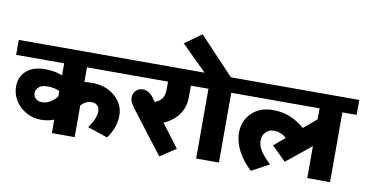

<svg xmlns="http://www.w3.org/2000/svg" viewBox="-103 -1182 2802 1459"><g transform="rotate(10 1298.5 -452.5)"><path d="M531.3 0H355.4V-104.1Q312.4 -85.4 252.3 -85.4Q192.1 -85.4 138.8 -116Q85.4 -146.6 55.6 -196.2Q25.8 -245.7 25.8 -301.3Q25.8 -374.6 75.3 -421.4Q124.9 -468.1 217.4 -469.2Q292.7 -470.7 355.4 -445.4V-538.4H-15.2V-653.7H906V-538.4H531.3V-426.2Q556.6 -428.7 590.5 -428.7Q697.2 -428.7 767.2 -368Q837.2 -307.4 837.2 -220.9Q837.2 -125.4 774 -40.4L619.3 -92.5Q647.6 -132 660.8 -163.8Q673.9 -195.7 673.9 -223.7Q673.9 -251.8 657.2 -267.9Q640.5 -284.1 613.2 -284.1Q567.7 -284.1 531.3 -244.7ZM355.4 -283.1V-325.6Q311.4 -343.8 264.7 -343.8Q217.9 -343.8 195.7 -324.3Q173.4 -304.9 173.4 -277.8Q173.4 -250.8 191.9 -234.3Q210.3 -217.9 240.6 -217.9Q271 -217.9 301.3 -234.6Q331.6 -251.3 355.4 -283.1Z M905 -373.6Q905 -403.4 926.4 -425.4Q947.9 -447.4 979.8 -447.4Q1024.8 -447.4 1060.2 -400.9L1084.4 -368.6Q1124.4 -384.7 1140.5 -410.5Q1156.7 -436.3 1156.7 -478.3V-538.4H875.6V-653.7H1413.5V-538.4H1333.2V-451Q1333.2 -297.8 1177.5 -224.5L1311.4 -47.5L1190.1 32.9L948.9 -281.1Q926.7 -309.9 915.8 -331.1Q905 -352.4 905 -373.6Z M1468.7 0V-538.4H1383.2V-653.7H1418.6L1224 -845.8L1353.4 -938.3L1621.3 -653.7H1755.3V-538.4H1644.6V0Z M1755.3 -254.3Q1755.3 -342.8 1817.5 -403.7Q1879.7 -464.6 1982.8 -464.6Q2118.3 -464.6 2226 -369.1L2326.1 -454V-538.4H1705.8V-653.7H2612.2V-538.4H2502V0H2326.1V-247.2L2136 -92.5L2026.8 -200.2L2112.2 -272.5Q2067.7 -310.9 2014.2 -310.9Q1975.7 -310.9 1951.2 -284.4Q1926.7 -257.8 1926.7 -220.9Q1926.7 -184 1949.4 -145.9Q1972.2 -107.7 2029.3 -53.1L1893.8 19.7Q1828.6 -39.9 1792 -110Q1755.3 -180 1755.3 -254.3Z"/></g></svg>

Font: Khula ExtraBold
Style: Regular
Weight: 800
Designer: Erin McLaughlin, Steve Matteson
Version: Version 1.002;PS 1.0;hotconv 1.0.72;makeotf.lib2.5.5900; ttf